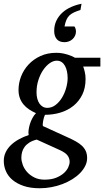

<svg xmlns="http://www.w3.org/2000/svg" viewBox="-51 -776 556 1025"><path d="M320.8 87.9Q320.8 69.8 310.1 54.7Q299.3 39.6 270 25.9L145 -30.8Q121.1 -24.9 105.2 -14.6Q89.4 -4.4 80.1 8.5Q70.8 21.5 66.9 36.1Q63 50.8 63 65.9Q63 83 70.3 103.5Q77.6 124 93 141.6Q108.4 159.2 131.8 171.1Q155.3 183.1 187 183.1Q223.1 183.1 248.5 172.9Q273.9 162.6 290 147.9Q306.2 133.3 313.5 116.9Q320.8 100.6 320.8 87.9ZM310.1 -358.9Q310.1 -377.4 306.6 -394.3Q303.2 -411.1 296.1 -424.1Q289.1 -437 278.1 -444.6Q267.1 -452.1 252 -452.1Q233.9 -452.1 214.8 -439Q195.8 -425.8 179.9 -402.8Q164.1 -379.9 154.1 -349.1Q144 -318.4 144 -283.2Q144 -265.1 147.9 -249.8Q151.9 -234.4 159.4 -223.4Q167 -212.4 177.5 -206.3Q188 -200.2 201.2 -200.2Q226.1 -200.2 246.3 -216.1Q266.6 -231.9 280.8 -255.9Q294.9 -279.8 302.5 -307.6Q310.1 -335.4 310.1 -358.9ZM393.1 -420.9Q397.5 -409.7 401.6 -392.1Q405.8 -374.5 405.8 -354Q405.8 -306.2 388.2 -270.5Q370.6 -234.9 340.8 -210.9Q311 -187 271.7 -175Q232.4 -163.1 189 -163.1Q185.5 -155.8 183.1 -147Q180.7 -138.2 179.2 -129.6Q177.7 -121.1 177.2 -114Q176.8 -106.9 178.2 -103L312 -42Q335 -31.7 353.8 -21.2Q372.6 -10.7 386 1.7Q399.4 14.2 406.7 30Q414.1 45.9 414.1 67.9Q414.1 89.4 404.1 109.6Q394 129.9 376.7 147.7Q359.4 165.5 335.2 180.7Q311 195.8 283 206.5Q254.9 217.3 223.9 223.1Q192.9 229 161.1 229Q111.8 229 75.7 216.8Q39.6 204.6 15.9 184.6Q-7.8 164.6 -19.3 138.2Q-30.8 111.8 -30.8 83Q-30.8 57.6 -20.3 36.1Q-9.8 14.6 8.3 -2.4Q26.4 -19.5 50.5 -32.7Q74.7 -45.9 102.1 -55.2Q99.6 -66.9 101.8 -82.8Q104 -98.6 109.1 -115Q114.3 -131.3 122.6 -146.5Q130.9 -161.6 141.1 -171.9Q121.1 -180.7 104 -192.1Q86.9 -203.6 74.5 -218.5Q62 -233.4 54.9 -252.7Q47.9 -272 47.9 -295.9Q47.9 -332.5 61.5 -367.9Q75.2 -403.3 101.3 -431.4Q127.4 -459.5 164.8 -476.8Q202.1 -494.1 250 -494.1Q268.1 -494.1 283.9 -491Q299.8 -487.8 312.7 -483.6Q325.7 -479.5 335.2 -475.1Q344.7 -470.7 349.1 -467.8H484.9V-420.9ZM238.3 -610.8Q238.3 -642.1 250.5 -666.7Q262.7 -691.4 283 -709.5Q303.2 -727.5 329.6 -739Q356 -750.5 384.3 -755.9L378.4 -722.7Q357.9 -716.3 343.8 -709.7Q329.6 -703.1 319.6 -693.6Q309.6 -684.1 303.5 -669.9Q297.4 -655.8 293.5 -634.8H346.2Q350.6 -629.4 352.5 -621.8Q354.5 -614.3 354.5 -607.4Q354.5 -595.2 349.4 -584.7Q344.2 -574.2 335.9 -566.7Q327.6 -559.1 316.4 -554.9Q305.2 -550.8 293.5 -550.8Q265.6 -550.8 252 -567.1Q238.3 -583.5 238.3 -610.8Z"/></svg>

Font: Charis SIL Phon
Style: Italic
Weight: 400
Italic angle: -11°
Foundry: SIL International
Version: Version 5.000